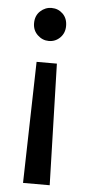

<svg xmlns="http://www.w3.org/2000/svg" viewBox="-53 -509 356 782"><g transform="rotate(5 125.5 -118.0)"><path d="M84 -254H167L181 242H72ZM60 -410Q60 -441 80 -459.5Q100 -478 126 -478Q153 -478 172 -459.5Q191 -441 191 -410Q191 -381 172 -362Q153 -343 126 -343Q100 -343 80 -362Q60 -381 60 -410Z"/></g></svg>

Font: Ek Mukta Medium
Style: Regular
Weight: 500
Designer: Girish Dalvi and Yashodeep Gholap
Foundry: Ek Type
Version: Version 2.538;PS 1.002;hotconv 16.6.51;makeotf.lib2.5.65220;